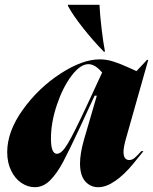

<svg xmlns="http://www.w3.org/2000/svg" viewBox="-20 -767 637 799"><path d="M341 -327 405 -465Q376 -500 348 -500Q314 -500 277.5 -451.5Q241 -403 216.5 -330Q192 -257 192 -190Q192 -127 217 -127Q237 -127 262.5 -170Q288 -213 341 -327ZM395 -520Q424 -520 453 -510.5Q482 -501 510.5 -488Q539 -475 548 -471L592 -518H597L503 -186Q494 -153 494 -135Q494 -101 518 -101Q530 -101 540.5 -110Q551 -119 568 -138H577Q571 -130 534 -85Q497 -40 459.5 -14Q422 12 389 12Q356 12 334.5 -12.5Q313 -37 313 -87Q313 -127 329 -184L383 -369H374L352 -322Q318 -248 315 -242Q269 -143 243 -94Q217 -45 188.5 -16.5Q160 12 125 12Q96 12 69.5 -5.5Q43 -23 26.5 -56.5Q10 -90 10 -134Q10 -220 75 -310.5Q140 -401 231.5 -460.5Q323 -520 395 -520ZM263 -742V-747H394Q396 -704 403 -645.5Q410 -587 417 -552H412Q368 -597 326 -650Q284 -703 263 -742Z"/></svg>

Font: Nyght Serif Dark Italic
Style: Regular
Weight: 800
Italic angle: -16°
Designer: Maksym Kobuzan
Version: Version 0.400